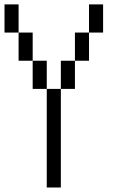

<svg xmlns="http://www.w3.org/2000/svg" viewBox="-20 -832 540 852"><path d="M187.5 -437.5H250V0H187.5ZM125 -562.5H187.5V-437.5H125ZM250 -562.5H312.5V-437.5H250ZM62.5 -687.5H125V-562.5H62.5ZM312.5 -687.5H375V-562.5H312.5ZM0 -812.5H62.5V-687.5H0ZM375 -812.5H437.5V-687.5H375Z"/></svg>

Font: HE실루아
Style: regular
Weight: 500
Monospace: yes
Designer: Taeyun An (WindowsTiger)
Version: v1